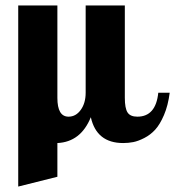

<svg xmlns="http://www.w3.org/2000/svg" viewBox="-20 -520 644 706"><path d="M47 166V-500H191V-160Q191 -91 232 -91Q259 -91 277 -116Q295 -141 295 -179V-500H439V-160Q439 -122 449 -106.5Q459 -91 485 -91Q553 -91 562 -179H604Q598 -132 583 -97Q568 -62 550.5 -43Q533 -24 510.5 -12.5Q488 -1 470 2.5Q452 6 433 6Q335 6 314 -89Q277 2 191 6V130Z"/></svg>

Font: Lobster Two
Style: Bold
Weight: 700
Designer: Pablo Impallari
Foundry: Pablo Impallari. www.impallari.com
Version: Version 1.006